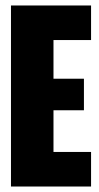

<svg xmlns="http://www.w3.org/2000/svg" viewBox="-20 -680 362 700"><path d="M20 0V-660H175V0ZM130 0V-126H312V0ZM130 -278V-393H286V-278ZM130 -534V-660H312V-534Z"/></svg>

Font: Bricolage Grotesque 96pt ExtraBold Condensed
Style: Regular
Weight: 800
Width: 3
Version: Version 1.001;gftools[0.9.33.dev8+g029e19f]